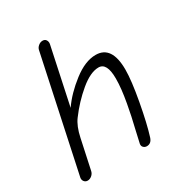

<svg xmlns="http://www.w3.org/2000/svg" viewBox="-164 -798 865 920"><g transform="rotate(-30 269.0 -337.5)"><path d="M32 -23 166 -651Q168 -663 179 -672.5Q190 -682 203 -682Q216 -682 222 -672.5Q228 -663 226 -651L159 -336Q199 -394 265 -445Q331 -496 389 -496Q478 -496 478 -364Q478 -304 458 -195Q438 -86 418 -23Q409 6 384 6Q373 6 365.5 -1.5Q358 -9 360 -21Q363 -36 374 -83Q385 -130 390.5 -155Q396 -180 403 -219Q410 -258 413.5 -290Q417 -322 417 -350Q417 -437 371 -437Q326 -437 268.5 -389Q211 -341 165 -279Q140 -246 128 -188L93 -25Q90 -11 79 -2Q68 7 56 7Q44 7 37 -2Q30 -11 32 -23Z"/></g></svg>

Font: Comic Neue
Style: Italic
Weight: 400
Italic angle: -12°
Designer: Craig Rozynski
Foundry: Craig Rozynski
Version: Version 2.003